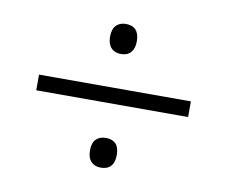

<svg xmlns="http://www.w3.org/2000/svg" viewBox="-57 -642 685 579"><g transform="rotate(10 285.5 -353.0)"><path d="M53 -329V-377H518V-329ZM285 -133Q266 -133 255 -144.5Q244 -156 244 -179Q244 -202 255 -213Q266 -224 285 -224Q305 -224 315.5 -213Q326 -202 326 -179Q326 -156 315.5 -144.5Q305 -133 285 -133ZM285 -481Q266 -481 255 -493Q244 -505 244 -527Q244 -550 255 -561.5Q266 -573 285 -573Q305 -573 315.5 -561.5Q326 -550 326 -527Q326 -505 315.5 -493Q305 -481 285 -481Z"/></g></svg>

Font: Noto Sans Symbols Light
Style: Regular
Weight: 300
Version: Version 2.002